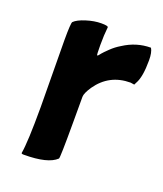

<svg xmlns="http://www.w3.org/2000/svg" viewBox="-98 -520 521 613"><g transform="rotate(20 163.0 -213.5)"><path d="M52 -135 50 -362Q50 -421 54 -425Q65 -436 92 -444.5Q119 -453 142.5 -453Q166 -453 166 -448Q163 -421 163 -386.5Q163 -352 165 -352Q167 -352 169 -354.5Q171 -357 175.5 -362.5Q180 -368 194.5 -382Q209 -396 226 -406Q269 -434 318 -434Q326 -421 326 -394Q326 -337 312 -313L308 -305L295 -307Q223 -307 182 -248Q166 -224 166 -212V-124Q166 -4 163 -1Q135 26 53 26Q45 26 45 23Q52 -16 52 -135Z"/></g></svg>

Font: Bubblegum Sans
Style: Regular
Weight: 400
Designer: Angel Koziupa and Alejandro Paul
Foundry: Angel Koziupa and Alejandro Paul
Version: Version 1.001